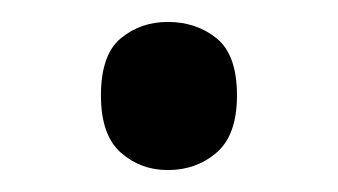

<svg xmlns="http://www.w3.org/2000/svg" viewBox="-20 -141 308 175"><path d="M72 -54Q72 -91 90 -106Q108 -121 133 -121Q159 -121 177.5 -106Q196 -91 196 -54Q196 -18 177.5 -2Q159 14 133 14Q108 14 90 -2Q72 -18 72 -54Z"/></svg>

Font: ugurmukhi05
Style: Book
Weight: 400
Designer: Jelle Bosma - Monotype Design Team
Foundry: Monotype Imaging Inc.
Version: Version 2.003